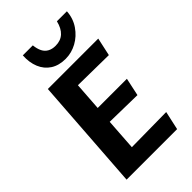

<svg xmlns="http://www.w3.org/2000/svg" viewBox="-249 -903 981 981"><g transform="rotate(-45 242.0 -412.0)"><path d="M50.3 0 93.3 -612H457.5L436.2 -514L215.6 -517L204.9 -363.3H415.8L395 -266.2L198.2 -269.9L186.6 -98.2L437.7 -101.2L415.4 0ZM266.7 -656.3Q218.9 -656.3 185.9 -677.5Q152.9 -698.8 137.1 -736.9Q121.3 -774.9 124.4 -823.9H196.6Q199.4 -796.5 208.9 -777.7Q218.4 -758.9 235.9 -749.4Q253.3 -739.9 277.5 -739.9Q314.4 -739.9 337.6 -761.2Q360.7 -782.4 370.7 -823.9H442.9Q439.8 -774.9 413.6 -736.9Q387.4 -698.8 348.5 -677.5Q309.5 -656.3 266.7 -656.3Z"/></g></svg>

Font: Ancizar Sans Thin
Style: Italic
Weight: 100
Italic angle: -4°
Designer: Cesar Puertas, Viviana Monsalve, Julian Moncada, Julian Prieto, Jose Castro, Mariel Hernandez, Felipe Aragon, Sara Alarc
Version: Version 8.100